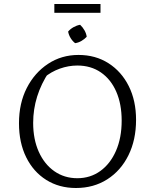

<svg xmlns="http://www.w3.org/2000/svg" viewBox="-20 -933 768 961"><path d="M360 8Q276 8 211.5 -32.5Q147 -73 111 -146Q75 -219 75 -316Q75 -416 114 -492.5Q153 -569 220.5 -613.5Q288 -658 373 -658Q458 -658 523 -616.5Q588 -575 624.5 -502Q661 -429 661 -333Q661 -233 623 -156Q585 -79 517 -35.5Q449 8 360 8ZM367 -41Q432 -41 482 -77Q532 -113 560.5 -178Q589 -243 589 -329Q589 -412 562 -474Q535 -536 485 -570.5Q435 -605 367 -605Q323 -605 279.5 -589.5Q236 -574 200 -544L226 -574Q146 -454 146 -318Q146 -236 174 -173.5Q202 -111 252 -76Q302 -41 367 -41ZM381 -809Q394 -797 403 -781Q412 -765 414 -749Q403 -737 387.5 -728Q372 -719 356 -717Q343 -727 333.5 -742.5Q324 -758 321 -775Q332 -788 348 -797Q364 -806 381 -809ZM252 -869V-913H483V-869Z"/></svg>

Font: Piazzolla 24pt Light
Style: Regular
Weight: 300
Designer: Juan Pablo del Peral
Foundry: Huerta Tipografica
Version: Version 2.005